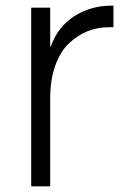

<svg xmlns="http://www.w3.org/2000/svg" viewBox="-20 -657 440 677"><path d="M380 -637V-561H363Q324 -561 289 -547Q254 -533 223.5 -504.5Q193 -476 175 -426Q157 -376 157 -311V0H90V-630H157V-493H159Q184 -563 242 -600Q300 -637 373 -637Z"/></svg>

Font: Sinkin Sans 300 Light
Style: Regular
Weight: 300
Designer: Keith Bates
Foundry: K-Type
Version: Sinkin Sans (version 1.0)  by Keith Bates   •   © 2014   www